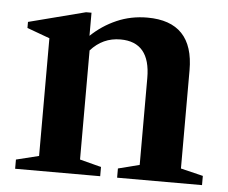

<svg xmlns="http://www.w3.org/2000/svg" viewBox="-44 -584 753 633"><g transform="rotate(5 333.0 -267.0)"><path d="M28 0V-30.5L103 -49V-438.5L28 -466V-486L216 -534.5H234V-458Q271 -493.5 318 -514Q365 -534.5 419 -534.5Q572.5 -534.5 572.5 -373.5V-48.5L646.5 -30.5V0H365.5V-30.5L436 -48.5V-336Q436 -455 337 -455Q278.5 -455 238.5 -410V-49L309.5 -30.5V0Z"/></g></svg>

Font: Libre Caslon Text SemiBold
Style: Regular
Weight: 600
Designer: Pablo Impallari, Rodrigo Fuenzalida, Katja Schimmel
Foundry: Pablo Impallari, Rodrigo Fuenzalida
Version: Version 2.000